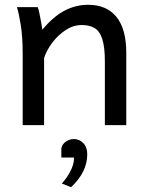

<svg xmlns="http://www.w3.org/2000/svg" viewBox="-20 -528 619 810"><path d="M512.7 0H422.4Q422.4 -32.7 422.4 -71.5Q422.4 -110.4 422.4 -148.7Q422.4 -187 422.4 -218.8Q422.4 -250.5 422.4 -268.6Q422.4 -329.6 411.6 -363Q400.9 -396.5 379.4 -409.4Q357.9 -422.4 324.7 -422.4Q289.6 -422.4 257.3 -401.4Q225.1 -380.4 200.9 -348.4Q176.8 -316.4 166 -283.2V0H75.7Q75.7 -44.4 75.7 -101.3Q75.7 -158.2 75.7 -211.9Q75.7 -265.6 75.7 -300.3Q75.7 -372.1 67.6 -422.4Q59.6 -472.7 51.3 -498H139.2Q143.1 -487.8 146.7 -469.7Q150.4 -451.7 153.8 -433.1Q157.2 -414.6 158.7 -402.8Q205.1 -458.5 252.4 -483.2Q299.8 -507.8 351.6 -507.8Q429.7 -507.8 471.2 -456.8Q512.7 -405.8 512.7 -305.2Q512.7 -283.2 512.7 -246.6Q512.7 -210 512.7 -166.5Q512.7 -123 512.7 -79.6Q512.7 -36.1 512.7 0ZM238.8 136.7V97.7Q242.7 79.1 258.8 68.8Q274.9 58.6 291.5 58.6Q314.9 58.6 331.5 75.9Q348.1 93.3 348.1 123Q348.1 197.8 279.8 261.7L240.7 246.1Q257.8 229 275.1 197.8Q292.5 166.5 292.5 136.7Z"/></svg>

Font: Andika LitF DSA DSG
Style: Regular
Weight: 400
Designer: Victor Gaultney, Annie Olsen, Julie Remington, Don Collingsworth, Eric Hays, Becca Hirsbrunner
Foundry: SIL International
Version: Version 6.200 ; LitF DSA DSG; ttfautohint (v1.8.3.10-c5d8)